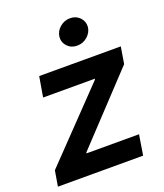

<svg xmlns="http://www.w3.org/2000/svg" viewBox="-145 -856 810 950"><g transform="rotate(-20 260.0 -381.5)"><path d="M-4.9 0 8.8 -81.5 348.1 -434.6 349.6 -439.5H77.1L95.2 -545.9H524.9L510.3 -457.5L185.5 -111.3L184.1 -106.4H460.9L443.8 0ZM324.2 -623Q293.5 -622.6 273.4 -643.3Q253.4 -664.1 255.4 -692.4Q258.3 -721.7 281.7 -742.2Q305.2 -762.7 335.9 -762.7Q366.7 -762.7 386.7 -742.2Q406.7 -721.7 404.8 -692.4Q401.9 -664.1 378.4 -643.3Q355 -622.6 324.2 -623Z"/></g></svg>

Font: Inter Tight SemiBold
Style: Italic
Weight: 600
Italic angle: -9.39999°
Designer: Rasmus Andersson
Foundry: rsms
Version: Version 3.004